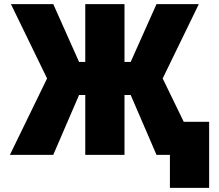

<svg xmlns="http://www.w3.org/2000/svg" viewBox="-20 -750 1061 930"><path d="M583 -730V-450H613L738 -730H943L768 -370L870 -160H993V160H803V0H738L613 -290H583V0H393V-290H363L238 0H28L208 -370L33 -730H238L363 -450H393V-730Z"/></svg>

Font: Mplus 1p Black
Style: Regular
Weight: 900
Version: Version 1.061